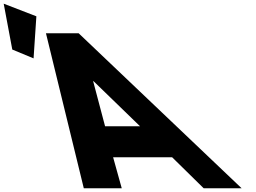

<svg xmlns="http://www.w3.org/2000/svg" viewBox="-388 -1002 1364 1022"><path d="M-322.6 -738.3 -209.3 -691.3 -194.4 -915.2 -368.3 -982.4ZM30.6 -825H-143.4L58 0H260L214.1 -165H528.1L696 0H898ZM357.3 -330H171.3L107.8 -570H109.8Z"/></svg>

Font: Hussar
Style: BdOpOblSeven
Weight: 700
Foundry: Cannot Into Space Fonts
Version: Version 2.00